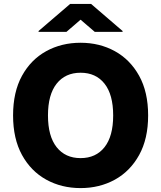

<svg xmlns="http://www.w3.org/2000/svg" viewBox="-20 -957 829 987"><path d="M741.5 -363.6Q741.5 -243.6 695.3 -160.2Q649.1 -76.7 570.5 -33.4Q491.8 9.9 394.2 9.9Q296.2 9.9 217.5 -33.6Q138.8 -77.1 93 -160.5Q47.2 -244 47.2 -363.6Q47.2 -484 93 -567.3Q138.8 -650.6 217.5 -693.9Q296.2 -737.2 394.2 -737.2Q491.8 -737.2 570.5 -693.9Q649.1 -650.6 695.3 -567.3Q741.5 -484 741.5 -363.6ZM561.8 -363.6Q561.8 -470.5 517.4 -526.8Q473 -583.1 394.2 -583.1Q315.7 -583.1 271.1 -526.8Q226.6 -470.5 226.6 -363.6Q226.6 -256.7 271.1 -200.5Q315.7 -144.2 394.2 -144.2Q473 -144.2 517.4 -200.5Q561.8 -256.7 561.8 -363.6ZM321.7 -793.3 394.2 -855.8 467 -793.3H610.1V-797.6L448.2 -936.8H340.6L178.3 -797.6V-793.3Z"/></svg>

Font: Inter UI Extra Bold
Style: Regular
Weight: 800
Designer: Rasmus Andersson
Foundry: rsms
Version: 3.2;8d6f07862